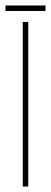

<svg xmlns="http://www.w3.org/2000/svg" viewBox="-23 -680 186 700"><path d="M60 0V-600H80V0ZM-3 -660H143V-640H-3Z"/></svg>

Font: Big Shoulders Stencil Display Thin Thin
Style: Regular
Weight: 250
Version: Version 2.001